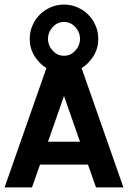

<svg xmlns="http://www.w3.org/2000/svg" viewBox="-20 -820 560 840"><path d="M520 0H400L365 -100H155L120 0H0L183 -522Q151 -542 130.5 -575.5Q110 -609 110 -650Q110 -681 122 -708.5Q134 -736 154 -756Q174 -776 201.5 -788Q229 -800 260 -800Q291 -800 318.5 -788Q346 -776 366 -756Q386 -736 398 -708.5Q410 -681 410 -650Q410 -609 389.5 -575.5Q369 -542 337 -522ZM330 -650Q330 -679 309.5 -701.5Q289 -724 260 -724Q231 -724 210.5 -701.5Q190 -679 190 -650Q190 -621 210.5 -598.5Q231 -576 260 -576Q289 -576 309.5 -598.5Q330 -621 330 -650ZM330 -200 260 -400 190 -200Z"/></svg>

Font: Gauge Heavy
Style: Heavy
Weight: 900
Designer: Daniel Pimley
Foundry: Daniel Pimley
Version: Version 2.0